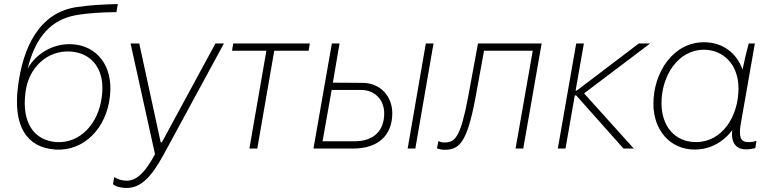

<svg xmlns="http://www.w3.org/2000/svg" viewBox="-20 -735 3814 950"><path d="M255 5C393 14 507 -98 524 -259C541 -410 459 -508 339 -516C246 -522 160 -472 117 -396C157 -559 238 -637 351 -659C417 -671 481 -674 556 -675L563 -715C489 -713 426 -710 360 -700C173 -673 93 -499 69 -307C44 -112 111 -4 255 5ZM258 -32C145 -41 87 -132 106 -277C120 -399 213 -488 330 -480C440 -472 501 -385 484 -258C468 -123 376 -24 258 -32Z M606 195C677 195 728 142 788 33L1088 -520H1046L781 -31H775L669 -520H626L747 28C699 117 657 159 607 159C584 159 564 153 545 141L539 177C557 190 581 195 606 195Z M1128 -484H1298L1214 0H1253L1337 -484H1507L1513 -520H1134Z M1531 0H1727C1850 0 1921 -64 1921 -175C1921 -259 1861 -325 1774 -325L1627 -326L1660 -520H1622ZM1997 0H2035L2125 -520H2087ZM1576 -36 1621 -290H1766C1834 -290 1881 -242 1881 -174C1881 -87 1828 -36 1735 -36Z M2179 6C2249 6 2289 -22 2331 -243L2375 -484H2616L2531 0H2569L2660 -520H2345L2296 -254C2259 -57 2232 -30 2180 -30C2169 -30 2158 -32 2149 -37L2142 -1C2152 3 2165 6 2179 6Z M2740 0H2778L2824 -263H2831L3065 0H3116L2870 -273L3197 -520H3141L2834 -287H2828L2869 -520H2831Z M3671 4C3687 4 3700 2 3717 -2L3723 -38C3708 -33 3697 -32 3680 -32C3640 -32 3636 -67 3645 -121L3715 -520H3685C3674 -483 3661 -424 3654 -391C3625 -472 3557 -526 3463 -526C3311 -526 3213 -377 3213 -221C3213 -91 3296 5 3417 5C3494 5 3559 -32 3603 -91C3596 -27 3623 4 3671 4ZM3463 -489C3553 -489 3634 -422 3634 -297C3634 -159 3553 -32 3424 -32C3319 -32 3253 -110 3253 -225C3253 -360 3335 -489 3463 -489Z"/></svg>

Font: Fixel Text 20240404 ExtraLight
Style: Italic
Weight: 200
Width: 4
Italic angle: -10°
Designer: AlfaBravo + MacPaw
Foundry: Kyrylo Tkachov, Marchela Mozhyna, Serhii Makarenko, Maria Weinstein, Zakhar Kryvoshyya
Version: Version 1.211;Glyphs 3.2 (3225)